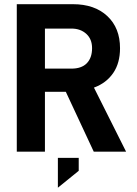

<svg xmlns="http://www.w3.org/2000/svg" viewBox="-20 -710 640 899"><path d="M288.1 -280.3H190.4V0H58.6V-690.4H321.3Q422.9 -690.4 482.4 -634.8Q542 -579.1 542 -484.4Q542 -415 510.7 -369.1Q478.5 -321.3 419.9 -299.8L570.3 0H418.9ZM190.4 -388.7H314.5Q361.3 -388.7 385.7 -413.1Q411.1 -438.5 411.1 -484.4Q411.1 -526.4 384.8 -550.8Q357.4 -576.2 314.5 -576.2H190.4ZM251 29.3H348.6V89.8L251 168.9Z"/></svg>

Font: Dinish
Style: Bold
Weight: 700
Designer: Bert Driehuis
Foundry: Playbeing
Version: Version 3.006; git-39231f3c-release